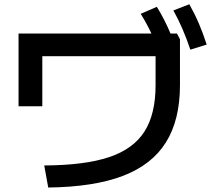

<svg xmlns="http://www.w3.org/2000/svg" viewBox="-20 -838 978 884"><path d="M696.3 -446.3V-579.1H174.8V-348.6H65.4V-683.6H677.2Q656.2 -728.5 627.9 -774.4L702.1 -806.6Q737.3 -750 765.1 -683.6H794.9L808.6 -657.2V-446.3Q808.6 -285.6 743.9 -182.4Q679.2 -79.1 545.7 -28.1Q412.1 22.9 202.1 25.4L183.6 -76.2Q370.6 -77.1 482.2 -114.5Q593.8 -151.9 645 -232.2Q696.3 -312.5 696.3 -446.3ZM778.3 -790 851.6 -818.4Q876.5 -774.4 895.5 -730Q914.6 -685.5 931.6 -632.8L856.4 -609.4Q838.4 -662.6 819.8 -705.3Q801.3 -748 778.3 -790Z"/></svg>

Font: Pretendard JP SemiBold
Style: Regular
Weight: 600
Designer: Base glyphs from Inter by Rasmus Andersson; Hangeul glyphs from Noto Sans CJK(Source Han Sans) by Jang Soo-young and Kan
Foundry: Kil Hyung-jin
Version: Version 1.309